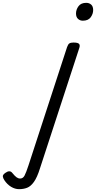

<svg xmlns="http://www.w3.org/2000/svg" viewBox="-308 -815 677 1354"><path d="M-173 519Q-202 519 -229.5 502.5Q-257 486 -277 456Q-287 441 -288 429Q-289 417 -270 404Q-255 393 -242.5 393Q-230 393 -221 405Q-203 427 -191 435.5Q-179 444 -166 444Q-146 444 -135 423.5Q-124 403 -107 351L165 -483Q172 -503 181.5 -509Q191 -515 210 -515Q241 -515 249.5 -505.5Q258 -496 251 -476L-26 372Q-46 436 -68.5 467.5Q-91 499 -116.5 509Q-142 519 -173 519ZM276 -669Q256 -669 242 -682Q228 -695 228 -720Q228 -747 245.5 -771Q263 -795 300 -795Q321 -795 335 -782.5Q349 -770 349 -744Q349 -717 331.5 -693Q314 -669 276 -669Z"/></svg>

Font: Playwrite AU VIC
Style: Regular
Weight: 400
Designer: Veronika Burian, José Scaglione
Foundry: TypeTogether
Version: Version 1.002